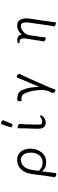

<svg xmlns="http://www.w3.org/2000/svg" viewBox="1148 -1952 999 3334"><g transform="rotate(-90 1647.0 -284.5)"><path d="M237 158Q242 138 246 112.5Q250 87 252 71L293 -229Q306 -322 343.5 -378.5Q381 -435 432.5 -460.5Q484 -486 539 -486Q599 -486 642.5 -456Q686 -426 709.5 -374.5Q733 -323 733 -260Q733 -182 704 -119Q675 -56 623 -19Q571 18 502 18Q440 18 401.5 -1.5Q363 -21 340 -58L322 79Q321 88 318.5 108Q316 128 313.5 149Q311 170 310 184Q309 195 292 195Q276 195 256.5 185Q237 175 237 161ZM347 -104Q357 -104 369 -91Q396 -63 426 -53.5Q456 -44 501 -44Q547 -44 584 -70Q621 -96 642.5 -142.5Q664 -189 664 -250Q664 -332 628.5 -376.5Q593 -421 541 -421Q472 -421 424.5 -371Q377 -321 363 -218Z M1155 -752Q1158 -764 1175.5 -764Q1193 -764 1209.5 -754.5Q1226 -745 1226 -732Q1226 -729 1225 -727L1163 -576Q1160 -567 1146.5 -567Q1133 -567 1118.5 -575Q1104 -583 1104 -589.5Q1104 -596 1105 -597ZM1086 -364Q1089 -419 1087 -470Q1088 -479 1099.5 -479Q1111 -479 1126 -474Q1160 -462 1162 -444L1163 -441L1156 -353L1151 -135Q1150 -109 1152.5 -85.5Q1155 -62 1170 -57Q1185 -52 1200 -52Q1244 -52 1273 -76Q1289 -89 1299 -89Q1309 -89 1310.5 -75Q1312 -61 1294 -40Q1276 -19 1246.5 -4Q1217 11 1184 11Q1092 11 1080 -93Q1078 -117 1079 -143Z M1928 -389Q1937 -411 1947 -435.5Q1957 -460 1964 -483Q1967 -492 1979 -492Q1995 -492 2013.5 -478.5Q2032 -465 2032 -450Q2032 -448 2031.5 -446Q2031 -444 2030 -442Q2022 -428 2011 -405Q2000 -382 1993 -368L1798 72Q1791 88 1781.5 115.5Q1772 143 1764 166Q1759 179 1747 179Q1731 179 1715 163Q1699 147 1699 134Q1699 130 1700 128Q1719 90 1730 62Q1741 34 1746 5.5Q1751 -23 1751 -63Q1751 -109 1744.5 -161Q1738 -213 1725 -263Q1712 -313 1693 -353Q1679 -385 1655.5 -398Q1632 -411 1597 -411Q1591 -411 1584.5 -411Q1578 -411 1570 -410H1569Q1562 -410 1558.5 -418.5Q1555 -427 1555 -438Q1555 -454 1562.5 -469.5Q1570 -485 1585 -485Q1642 -485 1686.5 -466.5Q1731 -448 1756 -387Q1782 -324 1793 -254Q1804 -184 1804 -118V-101Z M2928 179Q2927 187 2912 187Q2896 187 2876 177.5Q2856 168 2856 155V152Q2860 135 2864.5 112.5Q2869 90 2873 65L2921 -274Q2923 -291 2924.5 -306Q2926 -321 2926 -334Q2926 -375 2912 -398Q2898 -421 2863 -421Q2845 -421 2820.5 -412Q2796 -403 2772 -385Q2748 -367 2729.5 -340.5Q2711 -314 2705 -279L2678 -104Q2677 -95 2674.5 -74Q2672 -53 2669.5 -31.5Q2667 -10 2665 1Q2664 10 2650 10Q2634 10 2614 0Q2594 -10 2594 -23V-26Q2598 -44 2603 -71Q2608 -98 2610 -112L2644 -330Q2646 -342 2647 -353Q2648 -364 2648 -374Q2648 -405 2636 -424Q2624 -443 2593 -443H2583Q2573 -443 2568 -448.5Q2563 -454 2563 -461Q2563 -471 2575 -477Q2587 -483 2621 -483Q2662 -483 2687 -464Q2712 -445 2713 -405Q2782 -486 2867 -486Q2916 -486 2943.5 -464Q2971 -442 2983 -405.5Q2995 -369 2995 -327Q2995 -313 2994 -298.5Q2993 -284 2991 -270L2941 73Z"/></g></svg>

Font: Moon Stars Kai T
Style: Regular
Weight: 400
Designer: GuiWonder
Version: Version 1.101